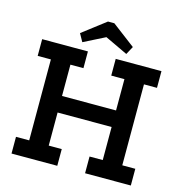

<svg xmlns="http://www.w3.org/2000/svg" viewBox="-120 -945 999 1054"><g transform="rotate(15 379.5 -418.5)"><path d="M458 0V-95H533V-283H226V-95H300V0H40V-95H115V-555H40V-650H300V-555H226V-377H533V-555H458V-650H718V-555H644V-95H718V0ZM507 -691 378 -752 257 -691 232 -736 364 -837H400L532 -737Z"/></g></svg>

Font: Zilla Slab SemiBold
Style: Regular
Weight: 600
Designer: Typotheque.com
Foundry: Typotheque type foundry
Version: Version 1.1; 2017